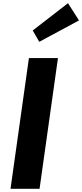

<svg xmlns="http://www.w3.org/2000/svg" viewBox="-20 -1176 515 1203"><path d="M163 -812 161 -811 46 6 48 7H227L228 6L343 -811L342 -812ZM226 -914 475 -1048 406 -1156 185 -985Z"/></svg>

Font: Hussar Woodtype
Style: SeBdObl
Weight: 900
Foundry: Cannot Into Space Fonts
Version: Version 1.07